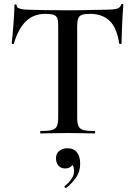

<svg xmlns="http://www.w3.org/2000/svg" viewBox="-20 -674 680 970"><path d="M210 -604Q149 -604 110.5 -566Q72 -528 50 -454Q50 -451 44.5 -451.5Q39 -452 39 -454Q41 -468 43 -492.5Q45 -517 47.5 -546Q50 -575 51.5 -602.5Q53 -630 53 -647Q53 -652 58.5 -652Q64 -652 64 -647Q64 -637 74.5 -632.5Q85 -628 98 -626.5Q111 -625 120 -625Q206 -622 321 -622Q392 -622 433.5 -623.5Q475 -625 514 -625Q550 -625 568.5 -629.5Q587 -634 592 -650Q593 -654 598 -654Q603 -654 603 -650Q602 -634 600 -606.5Q598 -579 597 -548.5Q596 -518 595 -492.5Q594 -467 594 -454Q594 -452 588.5 -452Q583 -452 582 -454Q571 -533 534 -568.5Q497 -604 435 -604Q408 -604 394 -599Q380 -594 375 -580.5Q370 -567 370 -542V-81Q370 -52 376.5 -37Q383 -22 401.5 -17Q420 -12 458 -12Q461 -12 461 -6Q461 0 458 0Q431 0 396.5 -1Q362 -2 321 -2Q282 -2 248 -1Q214 0 185 0Q183 0 183 -6Q183 -12 185 -12Q223 -12 242 -17Q261 -22 267.5 -37Q274 -52 274 -81V-544Q274 -569 269.5 -581.5Q265 -594 251 -599Q237 -604 210 -604ZM315 275Q311 277 307.5 273Q304 269 307 266Q327 250 340.5 231Q354 212 354 191Q354 168 346 159.5Q338 151 326 149L350 134Q351 155 340 166Q329 177 308 177Q288 177 275.5 163Q263 149 263 126Q263 100 280.5 87.5Q298 75 320 75Q353 75 369 96Q385 117 385 153Q385 193 365 222Q345 251 315 275Z"/></svg>

Font: Cormorant Garamond Light SemiBold
Style: Regular
Weight: 600
Version: Version 4.001